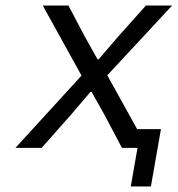

<svg xmlns="http://www.w3.org/2000/svg" viewBox="-20 -536 644 696"><path d="M422 0 358 -121 312 -203H308L238 -121L131 0H36L275.5 -262L135 -516H228L285.5 -407L333.5 -321H337.5L411.5 -407L509 -516H604L369 -263L477 -68H563.5L527 140H454L478.5 0Z"/></svg>

Font: JuliaMono SemiBold
Style: Italic
Weight: 600
Italic angle: -9°
Monospace: yes
Designer: cormullion
Foundry: corm
Version: Version 0.056; ttfautohint (v1.8.4)